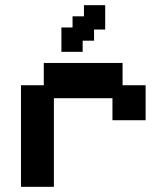

<svg xmlns="http://www.w3.org/2000/svg" viewBox="-20 -710 643 741"><path d="M61 11V-381H149V-467H453V-381H542V-246H414V-331H188V11ZM217 -510V-604H260V-647H304V-690H386V-596H343V-553H299V-510Z"/></svg>

Font: Pixelify Sans
Style: Bold
Weight: 700
Designer: Stefie Justprince
Foundry: Typecalism Foundryline
Version: Version 1.000